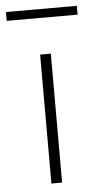

<svg xmlns="http://www.w3.org/2000/svg" viewBox="-69 -683 364 715"><g transform="rotate(-5 113.5 -325.5)"><path d="M246 -618H-19V-651H246ZM134 0H94V-482H134Z"/></g></svg>

Font: Exo 2.0 Extra Light
Style: Regular
Weight: 250
Designer: Natanael Gama
Version: Version 1.001;PS 001.001;hotconv 1.0.70;makeotf.lib2.5.58329